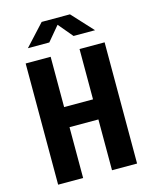

<svg xmlns="http://www.w3.org/2000/svg" viewBox="-136 -1029 891 1117"><g transform="rotate(-15 310.0 -470.0)"><path d="M223 0V-306H397V0H548V-730H397V-427H223V-730H72.5V0ZM108 -812.5H237L310 -899.5L383 -812.5H512.5L395.5 -939.5H225Z"/></g></svg>

Font: Monaspace Argon
Style: Bold
Weight: 700
Designer: Riley Cran & the Lettermatic Team
Foundry: Lettermatic
Version: Version 1.000 (Monaspace Argon)